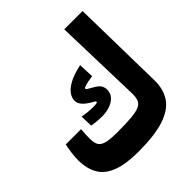

<svg xmlns="http://www.w3.org/2000/svg" viewBox="-189 -826 964 964"><g transform="rotate(-45 293.0 -344.0)"><path d="M246.6 4.9Q158.7 4.9 104.7 -15.4Q50.8 -35.6 26.1 -76.9Q1.5 -118.2 1.5 -180.7Q1.5 -201.2 5.1 -230.5Q8.8 -259.8 13.7 -279.3H122.1Q121.1 -264.2 120.1 -247.3Q119.1 -230.5 119.1 -215.3Q119.1 -193.8 123.8 -179.2Q128.4 -164.6 141.1 -155.8Q153.8 -147 177.7 -143.1Q201.7 -139.2 240.7 -139.2Q305.2 -139.2 343.3 -142.8Q381.3 -146.5 400.4 -156Q419.4 -165.5 425.3 -183.1Q431.2 -200.7 430.2 -228L417 -693.4H546.9L556.2 -193.8Q557.6 -128.9 528.1 -84.7Q498.5 -40.5 430.4 -17.8Q362.3 4.9 246.6 4.9ZM245.1 -249.5Q223.6 -249.5 203.9 -251.5Q184.1 -253.4 170.9 -256.3L168.5 -321.8Q188 -318.4 206.3 -316.4Q224.6 -314.5 242.2 -314.5Q259.8 -314.5 267.1 -315.9Q274.4 -317.4 274.4 -321.3Q274.4 -326.7 266.8 -330.1Q259.3 -333.5 243.7 -343.8Q223.1 -356.9 211.4 -371.8Q199.7 -386.7 199.7 -404.8Q199.7 -422.4 213.1 -442.4Q226.6 -462.4 258.5 -480.2Q290.5 -498 346.2 -509.8L349.6 -428.2Q309.6 -422.4 295.2 -417.5Q280.8 -412.6 280.8 -408.7Q280.8 -404.3 285.9 -400.6Q291 -397 309.6 -386.7Q337.9 -371.6 346.7 -357.7Q355.5 -343.8 355.5 -326.7Q355.5 -301.3 339.6 -284.2Q323.7 -267.1 298.3 -258.3Q272.9 -249.5 245.1 -249.5Z"/></g></svg>

Font: Cascadia Code
Style: Regular
Weight: 400
Monospace: yes
Designer: Aaron Bell
Foundry: Saja Typeworks
Version: Version 2106.017